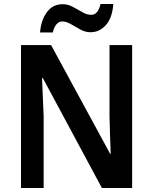

<svg xmlns="http://www.w3.org/2000/svg" viewBox="-20 -939 765 959"><path d="M640 0H489L194 -549H190Q192 -499 194 -452.5Q196 -406 198 -360V0H85V-714H235L530 -171H533Q531 -218 529.5 -264.5Q528 -311 527 -355V-714H640ZM180 -777Q185 -839 214.5 -878.5Q244 -918 293 -918Q320 -918 344.5 -904.5Q369 -891 391.5 -878Q414 -865 436 -865Q470 -865 482 -919H546Q541 -850 509 -814Q477 -778 432 -778Q406 -778 381.5 -791.5Q357 -805 334 -818.5Q311 -832 290 -832Q275 -832 262 -817.5Q249 -803 244 -777Z"/></svg>

Font: Noto Sans Malayalam SemiCondensed SemiBold
Style: Regular
Weight: 600
Width: 4
Designer: Jelle Bosma - Monotype Design Team
Foundry: Monotype Imaging Inc.
Version: Version 2.104; ttfautohint (v1.8.4.7-5d5b)